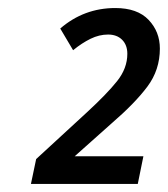

<svg xmlns="http://www.w3.org/2000/svg" viewBox="-20 -874 418 478"><path d="M57 -416 70 -478 196 -594Q246 -640 271.5 -672Q297 -704 297 -740Q297 -762 284 -775Q271 -788 249 -788Q227 -788 205.5 -777.5Q184 -767 162 -749L130 -803Q189 -854 267 -854Q322 -854 350 -824.5Q378 -795 378 -753Q378 -700 347 -658.5Q316 -617 258 -567L166 -485H337L323 -416Z"/></svg>

Font: Noto Sans SemiCondensed Medium
Style: Italic
Weight: 500
Width: 4
Italic angle: -12°
Designer: Monotype Design Team
Foundry: Monotype Imaging Inc.
Version: Version 2.013; ttfautohint (v1.8.4.7-5d5b)